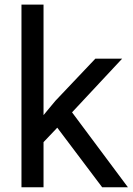

<svg xmlns="http://www.w3.org/2000/svg" viewBox="-20 -792 562 812"><path d="M222.2 -252 164.1 -190.9V0H70.8V-772.5H164.1V-305.2L213.9 -365.2L383.3 -543.9H496.6L284.7 -316.9L521 0H412.1Z"/></svg>

Font: Roboto2
Style: Regular
Weight: 400
Designer: Google
Foundry: Google
Version: Version 2.000981-w3; 2014; ttfautohint (v1.1) -l 5 -r 24 -G 